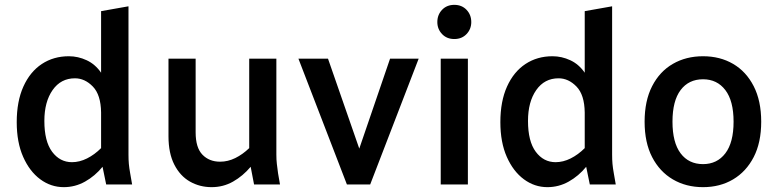

<svg xmlns="http://www.w3.org/2000/svg" viewBox="-20 -761 3209 792"><path d="M49 -257Q49 -343 76.5 -404Q104 -465 152.5 -497Q201 -529 264 -529Q302 -529 337.5 -512.5Q373 -496 397 -461V-715L510 -735V-123Q510 -102 511.5 -85Q513 -68 517 -46L525 0H418L403 -73Q372 -35 331 -12Q290 11 243 11Q190 11 146 -21.5Q102 -54 75.5 -114Q49 -174 49 -257ZM163 -262Q163 -178 195 -135Q227 -92 277 -92Q308 -92 339 -107.5Q370 -123 397 -150V-297Q396 -370 363 -404Q330 -438 289 -438Q231 -438 197 -389.5Q163 -341 163 -262Z M675 -199V-519H787V-215Q787 -152 815 -123Q843 -94 888 -94Q920 -94 950.5 -109Q981 -124 1008 -150V-519H1120V-123Q1120 -102 1122 -85Q1124 -68 1127 -46L1135 0H1028L1014 -73Q982 -35 941.5 -12Q901 11 853 11Q804 11 763.5 -12Q723 -35 699 -82Q675 -129 675 -199Z M1211 -519H1333L1462 -148L1589 -519H1707L1507 0H1411Z M1784 -670Q1784 -700 1803.5 -720.5Q1823 -741 1854 -741Q1885 -741 1904.5 -720.5Q1924 -700 1924 -670Q1924 -641 1904.5 -620.5Q1885 -600 1854 -600Q1823 -600 1803.5 -620.5Q1784 -641 1784 -670ZM1798 0V-519H1910V0Z M2044 -257Q2044 -343 2071.5 -404Q2099 -465 2147.5 -497Q2196 -529 2259 -529Q2297 -529 2332.5 -512.5Q2368 -496 2392 -461V-715L2505 -735V-123Q2505 -102 2506.5 -85Q2508 -68 2512 -46L2520 0H2413L2398 -73Q2367 -35 2326 -12Q2285 11 2238 11Q2185 11 2141 -21.5Q2097 -54 2070.5 -114Q2044 -174 2044 -257ZM2158 -262Q2158 -178 2190 -135Q2222 -92 2272 -92Q2303 -92 2334 -107.5Q2365 -123 2392 -150V-297Q2391 -370 2358 -404Q2325 -438 2284 -438Q2226 -438 2192 -389.5Q2158 -341 2158 -262Z M2639 -259Q2639 -345 2670 -405.5Q2701 -466 2755.5 -497.5Q2810 -529 2880 -529Q2950 -529 3004 -497.5Q3058 -466 3089 -405.5Q3120 -345 3120 -259Q3120 -173 3089 -113Q3058 -53 3004 -21Q2950 11 2880 11Q2810 11 2755.5 -21Q2701 -53 2670 -113Q2639 -173 2639 -259ZM2754 -259Q2754 -173 2787.5 -128.5Q2821 -84 2880 -84Q2938 -84 2972 -128.5Q3006 -173 3006 -259Q3006 -345 2972 -389.5Q2938 -434 2880 -434Q2821 -434 2787.5 -389.5Q2754 -345 2754 -259Z"/></svg>

Font: Radio Canada Medium
Style: Regular
Weight: 500
Designer: Charles Daoud, Etienne Aubert Bonn, Alexandre Saumier Demers, Jacques Le Bailly
Foundry: Radio-Canada
Version: Version 2.104; ttfautohint (v1.8.4.7-5d5b);gftools[0.9.28.de